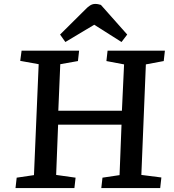

<svg xmlns="http://www.w3.org/2000/svg" viewBox="-20 -958 884 978"><path d="M599 -323H276L266 -67L365 -53L359 0H59L65 -53L153 -66L177 -631L83 -648L90 -700H383L377 -647L287 -631L277 -394H601L612 -630L522 -647L528 -700H820L814 -647L723 -630L700 -67L802 -54L796 0H496L502 -53L589 -66ZM628 -782 599 -744 460 -832 313 -744 286 -782 412 -907Q426 -922 438.5 -930Q451 -938 465 -938Q474 -938 480.5 -936.5Q487 -935 494 -933Z"/></svg>

Font: Literata 7pt Medium
Style: Italic
Weight: 500
Italic angle: -2°
Designer: Latin by Veronika Burian and Jose Scaglione. Greek by Irene Vlachou. Cyrillic by Vera Evstafieva
Foundry: TypeTogether
Version: Version 3.002